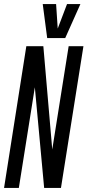

<svg xmlns="http://www.w3.org/2000/svg" viewBox="-30 -928 432 948"><path d="M-10 0 100 -700H184L228 -190L309 -700H382L271 0H188L142 -497L63 0ZM367 -908 292 -740H203L181 -908H247L255 -787L301 -908Z"/></svg>

Font: Georama Extra Condensed Medium
Style: Italic
Weight: 500
Width: 2
Italic angle: -9°
Designer: Jean-Baptiste Levee
Foundry: Production Type
Version: Version 1.000